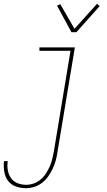

<svg xmlns="http://www.w3.org/2000/svg" viewBox="-42 -770 562 1013"><path d="M95 223Q67 223 41 213.5Q15 204 0 183.5Q-15 163 -19.5 135.5Q-24 108 -21 80H-1Q-5 104 -1 127.5Q3 151 16 169.5Q29 188 50.5 196.5Q72 205 96 205Q116 205 136 198Q156 191 172.5 177Q189 163 200.5 145Q212 127 220.5 108Q229 89 233.5 69.5Q238 50 242 30L330 -502H166V-520H353L261 33Q258 55 252 77Q246 99 236 120Q226 141 212.5 160.5Q199 180 180 194.5Q161 209 139 216Q117 223 95 223ZM335 -600 259 -740 276 -748 351 -618 470 -750 484 -738 361 -600Z"/></svg>

Font: Iosevka Thin Oblique
Style: Regular
Weight: 100
Italic angle: -9°
Monospace: yes
Designer: Belleve Invis
Foundry: Belleve Invis
Version: Version 32.5.0; ttfautohint (v1.8.4)